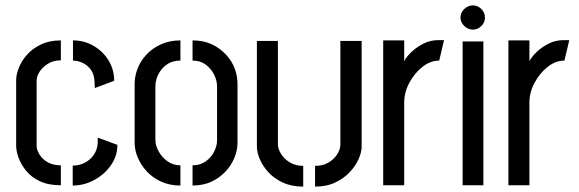

<svg xmlns="http://www.w3.org/2000/svg" viewBox="-20 -688 2150 713"><path d="M206 0Q159 0 127 -15.5Q95 -31 76 -55Q57 -79 48.5 -103.5Q40 -128 40 -147V-390Q40 -411 50 -436.5Q60 -462 80.5 -485Q101 -508 132.5 -523Q164 -538 206 -538V-464Q178 -464 157.5 -451Q137 -438 126.5 -421Q116 -404 116 -387V-147Q116 -131 127 -113.5Q138 -96 158 -85Q178 -74 206 -74ZM250 1V-73Q274 -73 294.5 -83.5Q315 -94 328 -112.5Q341 -131 343 -156V-177L416 -150Q416 -109 392 -74.5Q368 -40 330 -19.5Q292 1 250 1ZM332 -361 331 -384Q330 -412 317.5 -429Q305 -446 287 -454.5Q269 -463 251 -463V-538Q293 -538 328 -517.5Q363 -497 383.5 -463Q404 -429 404 -388Z M650 1Q611 1 579.5 -13Q548 -27 526 -50.5Q504 -74 492 -102Q480 -130 480 -158V-377Q480 -405 491 -433.5Q502 -462 524 -485.5Q546 -509 578 -523.5Q610 -538 650 -538V-463Q620 -463 599.5 -448.5Q579 -434 568 -412Q557 -390 557 -367V-168Q557 -148 569 -126Q581 -104 602 -89Q623 -74 650 -74ZM695 1V-74Q723 -74 743.5 -88.5Q764 -103 775 -124.5Q786 -146 786 -166V-367Q786 -389 775 -411Q764 -433 744 -448Q724 -463 695 -463V-538Q736 -538 766.5 -523.5Q797 -509 819 -485.5Q841 -462 851.5 -433.5Q862 -405 862 -377V-158Q862 -130 850.5 -102Q839 -74 817 -50.5Q795 -27 764.5 -13Q734 1 695 1Z M1150 5V-72Q1179 -72 1200 -84.5Q1221 -97 1232.5 -115.5Q1244 -134 1244 -152V-536H1323V-143Q1323 -124 1312.5 -99Q1302 -74 1280 -50Q1258 -26 1225.5 -10.5Q1193 5 1150 5ZM1106 5Q1063 5 1030.5 -10Q998 -25 976.5 -48.5Q955 -72 944.5 -97.5Q934 -123 934 -143V-536H1012V-152Q1012 -135 1024 -116Q1036 -97 1057 -84.5Q1078 -72 1106 -72Z M1403 0V-538H1481V-461Q1490 -478 1508.5 -495.5Q1527 -513 1552.5 -526Q1578 -539 1608 -539Q1614 -539 1619 -539Q1624 -539 1629 -539L1611 -463Q1578 -463 1548.5 -439.5Q1519 -416 1500 -380.5Q1481 -345 1481 -307V0Z M1698 0V-534H1775V0ZM1736 -578Q1718 -578 1704 -591.5Q1690 -605 1690 -623Q1690 -641 1704 -654.5Q1718 -668 1736 -668Q1754 -668 1767.5 -654.5Q1781 -641 1781 -623Q1781 -605 1767.5 -591.5Q1754 -578 1736 -578Z M1868 0V-538H1946V-461Q1955 -478 1973.5 -495.5Q1992 -513 2017.5 -526Q2043 -539 2073 -539Q2079 -539 2084 -539Q2089 -539 2094 -539L2076 -463Q2043 -463 2013.5 -439.5Q1984 -416 1965 -380.5Q1946 -345 1946 -307V0Z"/></svg>

Font: Stick No Bills ExtraLight
Style: Regular
Weight: 400
Version: Version 2.000